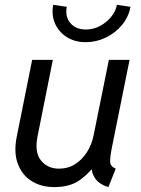

<svg xmlns="http://www.w3.org/2000/svg" viewBox="-20 -765 581 793"><path d="M204.6 7.8Q150.4 7.8 110.6 -17.1Q70.8 -42 53.5 -88.9Q36.1 -135.7 49.3 -201.2L112.8 -517.6H198.2L135.3 -203.1Q121.6 -136.2 149.2 -102.3Q176.8 -68.4 223.6 -68.4Q261.2 -68.4 290.5 -87.2Q319.8 -106 339.4 -137Q358.9 -168 366.2 -204.1L429.7 -517.6H515.1L439.9 -144.5Q435.1 -119.1 434.8 -98.6Q434.6 -78.1 458 -68.4L427.7 7.8Q386.2 -4.9 370.1 -32.7Q354 -60.5 359.9 -88.9L393.6 -64.5H331.5L380.4 -96.7Q354 -53.7 312 -22.9Q270 7.8 204.6 7.8ZM334 -590.8Q288.6 -590.8 255.4 -612.1Q222.2 -633.3 207 -668.5Q191.9 -703.6 199.7 -745.1L255.9 -736.8Q248 -696.8 270.5 -669.9Q293 -643.1 335 -643.1Q364.7 -643.1 392.1 -657.2Q419.4 -671.4 438.7 -694.8Q458 -718.3 462.9 -745.1L519 -736.8Q511.2 -694.8 483.9 -661.9Q456.5 -628.9 417.2 -609.9Q377.9 -590.8 334 -590.8Z"/></svg>

Font: Reddit Sans
Style: Italic
Weight: 400
Italic angle: -11.25°
Designer: Stephen Hutchings
Version: Version 1.013